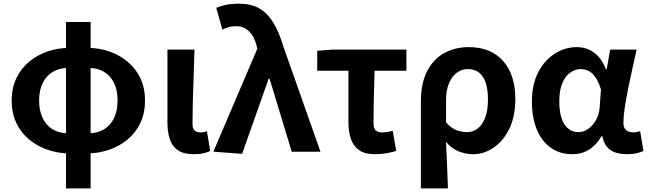

<svg xmlns="http://www.w3.org/2000/svg" viewBox="-20 -832 3556 1053"><path d="M357.7 9.4Q297.7 8.7 241.5 -10.5Q185.2 -29.7 140.5 -66.4Q95.9 -103 70 -156.8Q44.2 -210.5 44.2 -280.4Q44.2 -350.3 70 -403.7Q95.9 -457.2 140.5 -494Q185.2 -530.9 241.5 -550Q297.7 -569.2 357.7 -569.2L349.1 -459.4Q303.9 -458.6 269.1 -437.7Q234.4 -416.8 214.5 -377.1Q194.5 -337.4 194.5 -280.4Q194.5 -223.5 214.5 -183.4Q234.4 -143.2 269.1 -122.5Q303.9 -101.9 349.1 -101.1ZM461.6 9.4 470.2 -101.1Q515.5 -101.9 550.2 -122.5Q584.9 -143.2 604.9 -183.4Q624.8 -223.5 624.8 -280.4Q624.8 -337.4 605.3 -377.1Q585.8 -416.8 551.2 -437.7Q516.6 -458.6 470.2 -459.4L461.6 -569.2Q523.1 -569.2 579 -550Q635 -530.9 679.5 -494Q723.9 -457.2 749.5 -403.7Q775.2 -350.3 775.2 -280.4Q775.2 -210.5 749.3 -156.8Q723.5 -103 678.9 -66.4Q634.3 -29.7 578.1 -10.5Q521.9 8.7 461.6 9.4ZM342.1 201.1V-711.4H477V201.1Z M1043.5 13.8Q987.8 13.8 956.4 -7.5Q925 -28.7 911.6 -67.7Q898.3 -106.6 898.3 -158.8V-559.8H1046.6Q1045 -491.7 1042.1 -417.3Q1039.1 -342.9 1037.5 -274Q1035.8 -205.1 1035.8 -152.6Q1035.8 -126.6 1047.1 -116.2Q1058.5 -105.8 1080.8 -105.8Q1088 -105.8 1097.3 -107.3Q1106.5 -108.8 1114.9 -112.6L1132.9 -3.8Q1116.5 3.3 1096.4 8.5Q1076.2 13.8 1043.5 13.8Z M1307.8 11.7 1150.1 0 1391.2 -564.7 1386.9 -582.6Q1373.6 -634.6 1344.6 -661.5Q1315.5 -688.4 1276.9 -688.4Q1251.7 -688.4 1234.6 -683.3Q1217.6 -678.2 1199.5 -669.6L1166 -789.2Q1191.7 -799.3 1219.4 -805.5Q1247.1 -811.7 1294 -811.7Q1356.3 -811.7 1401 -786.5Q1445.6 -761.4 1478.2 -709Q1510.8 -656.6 1534.8 -574.8L1737.6 0H1579.9L1458.4 -400.6H1453.6Z M2035.6 13.8Q1981.8 13.8 1950.1 -8.2Q1918.4 -30.2 1904.7 -69.9Q1890.9 -109.6 1890.9 -163.7V-444.1H1719.8V-553.2L1801.9 -559.8H2208.9V-444.1H2034.4Q2031.8 -366.2 2030.1 -291.4Q2028.5 -216.7 2028.5 -157.7Q2028.5 -128.1 2040.5 -117Q2052.6 -105.8 2072.9 -105.8Q2088 -105.8 2102.4 -107.9Q2116.7 -110 2133.7 -114.6L2153.2 -4.2Q2129.6 2.9 2099.7 8.3Q2069.7 13.8 2035.6 13.8Z M2288.3 201.1V-272.9Q2288.3 -376.6 2323 -442.9Q2357.8 -509.3 2417.1 -541.4Q2476.3 -573.5 2550.5 -573.5Q2671.5 -573.5 2738.9 -498.1Q2806.2 -422.6 2806.2 -288.9Q2806.2 -192.9 2772.8 -125Q2739.5 -57.1 2686.5 -21.7Q2633.5 13.8 2574.6 13.8Q2536.5 13.8 2497.2 -1Q2457.9 -15.9 2426 -53.9Q2428.6 -8.7 2430.2 33.2Q2431.9 75 2433.5 116.3Q2435 157.5 2436.6 201.1ZM2542.3 -107.4Q2573.3 -107.4 2599.3 -126.9Q2625.2 -146.4 2640.7 -186.2Q2656.1 -226.1 2656.1 -286.6Q2656.1 -340.3 2643.9 -377.5Q2631.8 -414.6 2607.2 -433.9Q2582.6 -453.2 2544.6 -453.2Q2511.9 -453.2 2484.9 -432.9Q2457.9 -412.5 2442.2 -374.9Q2426.4 -337.2 2426.4 -282.8V-160.6Q2456.3 -127.5 2484.8 -117.5Q2513.3 -107.4 2542.3 -107.4Z M3118.9 13.8Q3052.6 13.8 3002.7 -20.3Q2952.9 -54.4 2925 -119.5Q2897.2 -184.6 2897.2 -275.5Q2897.2 -369.3 2931.9 -435.9Q2966.6 -502.4 3023 -538Q3079.4 -573.5 3144.1 -573.5Q3177 -573.5 3206.6 -561.4Q3236.3 -549.3 3261.2 -522.7Q3286.1 -496.1 3303 -452.4H3307.3L3326.5 -559.8H3471.5Q3460.5 -509.8 3447.9 -453.7Q3435.4 -397.7 3424.3 -342.8Q3413.2 -287.8 3406.1 -240.2Q3398.9 -192.5 3398.9 -159.3Q3398.9 -130.2 3414.4 -118Q3429.9 -105.8 3453.5 -105.8Q3461.9 -105.8 3471.6 -107.5Q3481.3 -109.2 3490.7 -113L3508.8 -4.2Q3494.6 2.9 3472.1 8.3Q3449.5 13.8 3418.5 13.8Q3362.1 13.8 3328.2 -9Q3294.4 -31.8 3283.5 -84.8H3279Q3220.6 13.8 3118.9 13.8ZM3153.1 -107.4Q3181.5 -107.4 3206.6 -125.5Q3231.7 -143.6 3248.9 -174.4Q3266.2 -205.2 3268.6 -242.3L3276 -341.3Q3266.9 -371.4 3255 -392.9Q3243 -414.3 3229.1 -427.7Q3215.1 -441.2 3198.9 -447.2Q3182.6 -453.2 3165 -453.2Q3135.5 -453.2 3108.3 -434.5Q3081.2 -415.8 3064.4 -377Q3047.5 -338.2 3047.5 -277.1Q3047.5 -191 3076 -149.2Q3104.4 -107.4 3153.1 -107.4Z"/></svg>

Font: Noto Sans KR Thin
Style: Regular
Weight: 100
Designer: Ryoko NISHIZUKA 西塚涼子 (kana, bopomofo & ideographs); Paul D. Hunt (Latin, Greek & Cyrillic); Sandoll Communications 산돌커뮤니
Foundry: Adobe
Version: Version 2.004-H2;hotconv 1.0.118;makeotfexe 2.5.65603